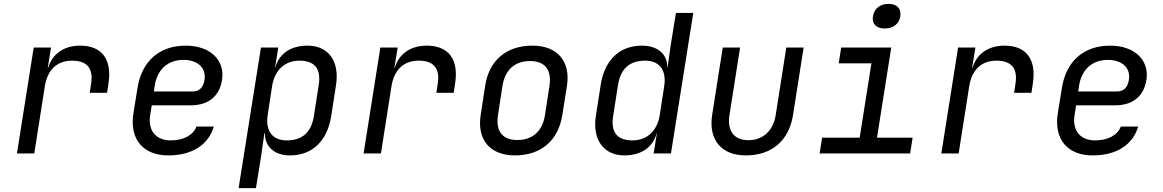

<svg xmlns="http://www.w3.org/2000/svg" viewBox="-20 -797 6040 997"><path d="M68 0H158L213 -350C227 -435 276 -482 355 -482C431 -482 466 -443 453 -362L446 -315H536L543 -362C563 -488 510 -560 396 -560C311 -560 251 -516 230 -445H228L245 -550H155Z M854 10C977 10 1063 -45 1090 -140H1000C984 -96 934 -68 867 -68C789 -68 747 -119 760 -200L768 -250H970C1060 -250 1119 -295 1133 -382C1149 -486 1070 -560 945 -560C808 -560 716 -480 694 -340L673 -210C651 -73 724 10 854 10ZM779 -322 783 -350C796 -437 852 -486 933 -486C1007 -486 1052 -444 1042 -382C1035 -339 1012 -322 980 -322Z M1219 180H1309L1335 20L1353 -105H1356C1354 -36 1405 10 1486 10C1601 10 1680 -65 1700 -195L1725 -356C1744 -480 1685 -560 1577 -560C1489 -560 1429 -518 1409 -445H1408L1425 -550H1335ZM1469 -68C1395 -68 1357 -117 1370 -200L1393 -350C1406 -433 1460 -482 1534 -482C1610 -482 1649 -445 1635 -355L1610 -195C1596 -105 1545 -68 1469 -68Z M1868 0H1958L2013 -350C2027 -435 2076 -482 2155 -482C2231 -482 2266 -443 2253 -362L2246 -315H2336L2343 -362C2363 -488 2310 -560 2196 -560C2111 -560 2051 -516 2030 -445H2028L2045 -550H1955Z M2654 10C2789 10 2879 -67 2900 -200L2924 -351C2944 -479 2874 -560 2745 -560C2609 -560 2519 -483 2499 -350L2476 -200C2456 -71 2525 10 2654 10ZM2667 -70C2589 -70 2553 -115 2566 -200L2589 -350C2602 -435 2654 -480 2732 -480C2810 -480 2846 -435 2833 -350L2810 -200C2797 -115 2745 -70 2667 -70Z M3222 10C3310 10 3370 -32 3390 -105H3391L3374 0H3464L3580 -730H3490L3464 -570L3446 -445H3445C3447 -515 3396 -560 3313 -560C3197 -560 3119 -485 3099 -355L3074 -194C3055 -71 3116 10 3222 10ZM3265 -68C3189 -68 3150 -105 3164 -195L3189 -355C3203 -445 3254 -482 3330 -482C3404 -482 3442 -433 3429 -350L3406 -200C3393 -117 3339 -68 3265 -68Z M3853 10C3988 10 4077 -67 4098 -200L4153 -550H4063L4008 -200C3995 -117 3941 -69 3866 -69C3792 -69 3755 -117 3768 -200L3823 -550H3733L3678 -200C3658 -71 3726 10 3853 10Z M4574 -649C4618 -649 4649 -673 4655 -712C4661 -752 4638 -777 4594 -777C4550 -777 4519 -752 4513 -712C4507 -673 4530 -649 4574 -649ZM4236 0H4706L4719 -82H4534L4608 -550H4348L4335 -468H4505L4444 -82H4249Z M4868 0H4958L5013 -350C5027 -435 5076 -482 5155 -482C5231 -482 5266 -443 5253 -362L5246 -315H5336L5343 -362C5363 -488 5310 -560 5196 -560C5111 -560 5051 -516 5030 -445H5028L5045 -550H4955Z M5654 10C5777 10 5863 -45 5890 -140H5800C5784 -96 5734 -68 5667 -68C5589 -68 5547 -119 5560 -200L5568 -250H5770C5860 -250 5919 -295 5933 -382C5949 -486 5870 -560 5745 -560C5608 -560 5516 -480 5494 -340L5473 -210C5451 -73 5524 10 5654 10ZM5579 -322 5583 -350C5596 -437 5652 -486 5733 -486C5807 -486 5852 -444 5842 -382C5835 -339 5812 -322 5780 -322Z"/></svg>

Font: JetBrains Mono
Style: Italic
Weight: 400
Italic angle: -9°
Monospace: yes
Designer: Philipp Nurullin, Konstantin Bulenkov
Foundry: JetBrains
Version: Version 2.305